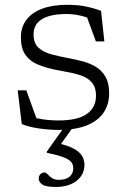

<svg xmlns="http://www.w3.org/2000/svg" viewBox="-20 -520 516 781"><path d="M254 -500.5Q294 -500.5 326.2 -494.2Q358.5 -488 391 -476L404.5 -351.5H370L326.5 -470L377 -432Q340.5 -448.5 310 -455.8Q279.5 -463 251.5 -463Q184.5 -463 150.5 -442Q116.5 -421 116.5 -380Q116.5 -344 136.8 -325.8Q157 -307.5 190 -298.8Q223 -290 261 -283Q290 -277.5 318.8 -269.8Q347.5 -262 371.2 -247.2Q395 -232.5 409.5 -207Q424 -181.5 424 -140.5Q424 -94.5 400.8 -61Q377.5 -27.5 331.8 -9.5Q286 8.5 217.5 8.5Q180.5 8.5 138.8 2.5Q97 -3.5 68.5 -15.5L52 -152.5H87L136 -17.5L92 -50.5Q109.5 -43.5 131.2 -38.8Q153 -34 175.5 -32Q198 -30 217 -30Q296 -30 333.2 -56.5Q370.5 -83 370.5 -130.5Q370.5 -164 354.8 -183Q339 -202 313.5 -211.5Q288 -221 258 -226.2Q228 -231.5 199 -237.5Q161 -246 130.8 -259Q100.5 -272 82.8 -297.8Q65 -323.5 65 -368Q65 -409 87 -438.8Q109 -468.5 151.2 -484.5Q193.5 -500.5 254 -500.5ZM208 240.5Q166.5 240.5 152 230.5Q137.5 220.5 137.5 206Q137.5 195.5 144.5 188.5Q151.5 181.5 162 181.5Q167 181.5 173.8 189Q180.5 196.5 191.2 204Q202 211.5 219.5 211.5Q248.5 211.5 263.2 198.5Q278 185.5 278 164.5Q278 150 270 139.5Q262 129 239.2 120Q216.5 111 170.5 101.5V96.5L243 -5.5H279L215 84L209 61Q256 71.5 280.5 85Q305 98.5 314.2 115Q323.5 131.5 323.5 150.5Q323.5 177 309.2 197.2Q295 217.5 269 229Q243 240.5 208 240.5Z"/></svg>

Font: Newsreader 9pt Light
Style: Regular
Weight: 300
Designer: Hugues Gentile
Foundry: Production Type
Version: Version 1.003